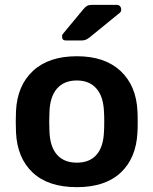

<svg xmlns="http://www.w3.org/2000/svg" viewBox="-20 -762 633 792"><path d="M297 10Q179 10 115 -50Q51 -110 46 -216L45 -260L46 -304Q51 -409 116 -469.5Q181 -530 297 -530Q412 -530 477 -469.5Q542 -409 547 -304Q548 -292 548 -260Q548 -228 547 -216Q542 -110 478 -50Q414 10 297 10ZM297 -91Q350 -91 378.5 -124Q407 -157 409 -221Q410 -231 410 -260Q410 -289 409 -299Q407 -363 378 -396.5Q349 -430 297 -430Q244 -430 215 -396.5Q186 -363 184 -299L183 -260L184 -221Q186 -157 215 -124Q244 -91 297 -91ZM252 -595Q236 -595 236 -611Q236 -619 241 -624L323 -723Q332 -734 339.5 -738Q347 -742 360 -742H461Q470 -742 475 -736.5Q480 -731 480 -722Q480 -715 475 -710L350 -608Q341 -601 333.5 -598Q326 -595 315 -595Z"/></svg>

Font: Rubik AZ
Style: Regular
Weight: 500
Designer: Hubert and Fischer
Foundry: Hubert & Fischer
Version: Version 2.000